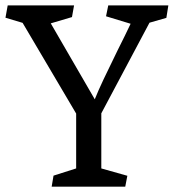

<svg xmlns="http://www.w3.org/2000/svg" viewBox="-35 -696 647 716"><path d="M249 -67.9V-272.5L49.3 -610.8L-14.6 -629.9L-6.3 -675.8H241.2L233.4 -632.3L154.3 -608.9L318.4 -325.7Q331.5 -358.4 351.1 -399.9Q370.6 -441.4 403.3 -507.8Q432.1 -564.9 452.1 -607.4L360.4 -635.3L368.7 -675.8H592.8L585.4 -629.4L522.5 -611.3L342.8 -273.4V-67.9L439.9 -40.5L432.1 0H157.7L164.6 -41Z"/></svg>

Font: Vesper Libre
Style: Regular
Weight: 400
Designer: Robert Keller & Kimya Gandhi
Foundry: Mota Italic
Version: Version 1.058